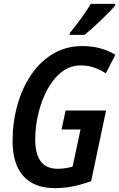

<svg xmlns="http://www.w3.org/2000/svg" viewBox="-20 -962 616 992"><path d="M265 10Q156 10 100.5 -52.5Q45 -115 45 -233Q45 -329 69.5 -417.5Q94 -506 140.5 -575Q187 -644 254 -684Q321 -724 405 -724Q456 -724 499.5 -712Q543 -700 576 -679L527 -583Q496 -603 464.5 -613.5Q433 -624 397 -624Q343 -624 299.5 -590.5Q256 -557 225.5 -501Q195 -445 178.5 -377Q162 -309 162 -241Q162 -90 278 -90Q299 -90 318 -93Q337 -96 355 -101L396 -293H298L319 -391H528L451 -26Q405 -9 358.5 0.5Q312 10 265 10ZM341 -792Q371 -828 399.5 -867.5Q428 -907 449 -942H575V-934Q564 -920 544 -899.5Q524 -879 500 -856Q476 -833 454 -813.5Q432 -794 417 -782H340Z"/></svg>

Font: Noto Sans Condensed SemiBold
Style: Italic
Weight: 600
Width: 3
Italic angle: -12°
Designer: Monotype Design Team
Foundry: Monotype Imaging Inc.
Version: Version 2.013; ttfautohint (v1.8.4.7-5d5b)